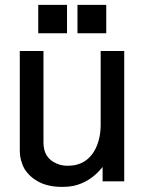

<svg xmlns="http://www.w3.org/2000/svg" viewBox="-20 -729 596 772"><path d="M479.5 0H392.6V-57.6Q366.7 -25.4 336.9 -6.8Q307.1 11.7 274.4 18.6Q264.6 20.5 253.4 21.5Q242.2 22.5 229.5 22.5Q176.3 22.5 138.7 3.7Q101.1 -15.1 79.1 -48.8Q69.8 -65.4 64.7 -84.2Q59.6 -103 59.6 -124V-523.9H154.8V-155.8Q154.8 -93.3 208 -71.3Q227.5 -62.5 252.4 -62.5Q331.1 -62.5 366.2 -134.8L365.7 -134.3Q375 -154.3 379.9 -177.5Q384.8 -200.7 384.8 -228V-523.9H479.5ZM249.5 -709.5V-595.2H133.8V-709.5ZM407.2 -709.5V-595.2H291.5V-709.5Z"/></svg>

Font: SolaimanLipi
Style: Bold
Weight: 700
Designer: Solaiman Karim
Foundry: Al Mamun Sumon
Version: Version 2.000